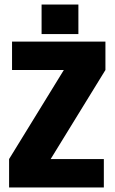

<svg xmlns="http://www.w3.org/2000/svg" viewBox="-20 -825 504 845"><path d="M444 -642V-517L203 -125H437V0H20V-125L261 -517H33V-642ZM325 -805V-675H163V-805Z"/></svg>

Font: Teko
Style: Bold
Weight: 700
Designer: Manushi Parikh, Jonny Pinhorn
Foundry: Indian Type Foundry
Version: Version 1.106;PS 1.0;hotconv 1.0.78;makeotf.lib2.5.61930; tt